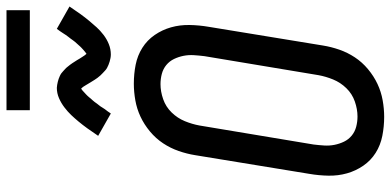

<svg xmlns="http://www.w3.org/2000/svg" viewBox="-318 -846 1173 576"><g transform="rotate(-90 268.0 -558.5)"><path d="M205 8Q176 8 148 2.5Q120 -3 97 -17.5Q74 -32 58.5 -54.5Q43 -77 35.5 -103.5Q28 -130 28.5 -159Q29 -188 34 -217L90 -559Q94 -584 102.5 -608.5Q111 -633 125.5 -655Q140 -677 161 -694.5Q182 -712 205.5 -723Q229 -734 254.5 -738.5Q280 -743 304 -743Q334 -743 361.5 -737.5Q389 -732 412 -717.5Q435 -703 450.5 -680.5Q466 -658 473.5 -631.5Q481 -605 480.5 -576Q480 -547 475 -518L419 -176Q415 -151 406.5 -126.5Q398 -102 383.5 -80Q369 -58 348 -40.5Q327 -23 303.5 -12Q280 -1 254.5 3.5Q229 8 205 8ZM206 -72Q228 -72 251 -80Q274 -88 291 -105.5Q308 -123 317 -145Q326 -167 330 -189L387 -531Q389 -547 390 -563Q391 -579 388 -594Q385 -609 378.5 -622.5Q372 -636 360.5 -645.5Q349 -655 334 -659Q319 -663 303 -663Q281 -663 258 -655Q235 -647 218 -629.5Q201 -612 192 -590Q183 -568 179 -546L122 -204Q120 -188 119 -172Q118 -156 121 -141Q124 -126 130.5 -112.5Q137 -99 148.5 -89.5Q160 -80 175 -76Q190 -72 206 -72ZM215 -812 148 -850Q160 -868 170.5 -882.5Q181 -897 191 -909Q201 -921 210.5 -931Q220 -941 233 -951Q246 -961 261 -967.5Q276 -974 292 -974Q296 -974 301 -973Q306 -972 310.5 -971Q315 -970 319 -968.5Q323 -967 327.5 -965Q332 -963 335.5 -960.5Q339 -958 342 -955Q345 -952 348.5 -949Q352 -946 355 -942Q358 -938 361 -934.5Q364 -931 366 -927.5Q368 -924 370.5 -920.5Q373 -917 375 -913.5Q377 -910 380 -905Q383 -900 385.5 -896.5Q388 -893 389.5 -890.5Q391 -888 394 -885Q397 -887 399.5 -889Q402 -891 406 -894.5Q410 -898 412 -900Q414 -902 416 -904Q418 -906 420 -908.5Q422 -911 424.5 -913.5Q427 -916 429.5 -919Q432 -922 434.5 -925.5Q437 -929 439.5 -932.5Q442 -936 445 -939.5Q448 -943 450.5 -947Q453 -951 456 -955.5Q459 -960 462 -964.5Q465 -969 469 -974L536 -936Q524 -918 513.5 -903.5Q503 -889 493 -877Q483 -865 473.5 -854.5Q464 -844 451 -834Q438 -824 423 -818Q408 -812 392 -812Q387 -812 381.5 -813Q376 -814 371 -815.5Q366 -817 361 -819Q356 -821 351.5 -823.5Q347 -826 343.5 -829.5Q340 -833 336.5 -836Q333 -839 329 -843.5Q325 -848 322 -852Q319 -856 316.5 -860Q314 -864 311.5 -868Q309 -872 306 -877Q303 -882 300 -887Q297 -892 295 -895Q293 -898 290 -901Q286 -899 284 -897Q282 -895 278 -891.5Q274 -888 272 -886Q270 -884 268 -882Q266 -880 264 -877.5Q262 -875 259.5 -872Q257 -869 254.5 -866.5Q252 -864 249.5 -860.5Q247 -857 244.5 -853.5Q242 -850 239 -846.5Q236 -843 233.5 -838.5Q231 -834 228 -830Q225 -826 221.5 -821.5Q218 -817 215 -812ZM525 -1055H225V-1125H525Z"/></g></svg>

Font: Iosevka SS04 Medium
Style: Italic
Weight: 500
Italic angle: -9°
Monospace: yes
Designer: Belleve Invis
Foundry: Belleve Invis
Version: Version 19.0.0; ttfautohint (v1.8.4)